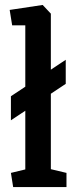

<svg xmlns="http://www.w3.org/2000/svg" viewBox="-20 -754 310 774"><path d="M24 -269V-366L245 -513V-416ZM33 0 24 -57 82 -71V-652H29L19 -714L152 -734L185 -699V-72L248 -57V0Z"/></svg>

Font: Kreon Medium
Style: Regular
Weight: 500
Version: Version 2.002